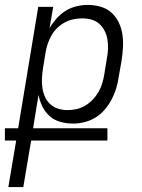

<svg xmlns="http://www.w3.org/2000/svg" viewBox="-60 -548 580 783"><path d="M-26 215 6 25H-40V-25H14L96 -520H157L142 -433Q155 -455 171.5 -473.5Q188 -492 208.5 -504.5Q229 -517 252.5 -522.5Q276 -528 298 -528Q325 -528 350.5 -520.5Q376 -513 394.5 -496.5Q413 -480 424 -457Q435 -434 439 -408.5Q443 -383 441.5 -356Q440 -329 436 -302L424 -234Q421 -211 414 -188Q407 -165 395.5 -143Q384 -121 367.5 -101.5Q351 -82 330 -69Q309 -56 285 -50Q261 -44 238 -44Q211 -44 186 -51Q161 -58 142.5 -74.5Q124 -91 113 -113.5Q102 -136 97 -161L75 -25H378V25H67L35 215ZM215 -99Q233 -99 251.5 -103Q270 -107 287 -117Q304 -127 317.5 -141Q331 -155 341 -172Q351 -189 356.5 -207Q362 -225 365 -243L376 -311Q380 -331 380.5 -350Q381 -369 378 -387.5Q375 -406 366.5 -422.5Q358 -439 344.5 -451Q331 -463 313 -468Q295 -473 275 -473Q258 -473 240 -469.5Q222 -466 205 -457Q188 -448 174 -434.5Q160 -421 150.5 -404.5Q141 -388 135 -370.5Q129 -353 126 -335L115 -267Q112 -247 111 -227.5Q110 -208 113 -189Q116 -170 123.5 -153Q131 -136 144.5 -123.5Q158 -111 176.5 -105Q195 -99 215 -99Z"/></svg>

Font: Iosevka Term Curly Lt Obl
Style: Regular
Weight: 300
Italic angle: -9°
Designer: Belleve Invis
Foundry: Belleve Invis
Version: Version 32.3.0